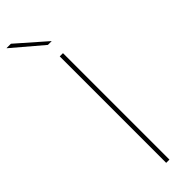

<svg xmlns="http://www.w3.org/2000/svg" viewBox="-323 -819 815 815"><g transform="rotate(-45 84.0 -412.0)"><path d="M113.5 0H94V-639H113.5ZM-14.5 -823.5 115.5 -709.5V-709H93L-40.5 -822.5V-823.5Z"/></g></svg>

Font: Anek Tamil Thin
Style: Regular
Weight: 250
Designer: Aadarsh Rajan (Tamil), Yesha Goshar (Latin)
Foundry: Ek Type
Version: Version 1.003